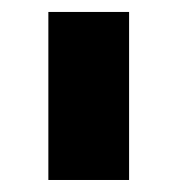

<svg xmlns="http://www.w3.org/2000/svg" viewBox="-20 -721 294 318"><path d="M60.1 -701.2H193.8V-422.9H60.1Z"/></svg>

Font: Montserrat-Arabic
Style: Bold
Weight: 700
Designer: Mohamed Gaber
Foundry: Kief Type Foundry
Version: Version 5.008;PS 005.008;hotconv 1.0.88;makeotf.lib2.5.64775